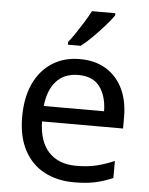

<svg xmlns="http://www.w3.org/2000/svg" viewBox="-54 -811 673 866"><g transform="rotate(5 282.0 -378.0)"><path d="M292 -546Q361 -546 410.5 -516Q460 -486 486.5 -431.5Q513 -377 513 -304V-251H146Q148 -160 192.5 -112.5Q237 -65 317 -65Q368 -65 407.5 -74.5Q447 -84 489 -102V-25Q448 -7 408 1.5Q368 10 313 10Q237 10 178.5 -21Q120 -52 87.5 -113.5Q55 -175 55 -264Q55 -352 84.5 -415Q114 -478 167.5 -512Q221 -546 292 -546ZM291 -474Q228 -474 191.5 -433.5Q155 -393 148 -321H421Q420 -389 389 -431.5Q358 -474 291 -474ZM433 -756Q421 -738 396 -709.5Q371 -681 342.5 -652.5Q314 -624 290 -606H232V-618Q247 -637 264.5 -663Q282 -689 299 -716.5Q316 -744 327 -766H433Z"/></g></svg>

Font: Noto Sans Masaram Gondi
Style: Regular
Weight: 400
Designer: Ek Type & Mukund Gokhale
Foundry: Ek Type
Version: Version 1.004; ttfautohint (v1.8.4.7-5d5b)